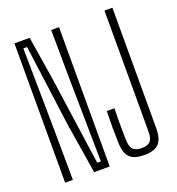

<svg xmlns="http://www.w3.org/2000/svg" viewBox="-143 -915 953 1036"><g transform="rotate(-20 333.0 -397.0)"><path d="M56 0V-800H143.5L184 -547L255.5 -42H276.5L269.5 -524.5L267 -800H312V0H222.5L175.5 -293L113.5 -758H92L98 -307L100.5 0ZM509.5 6Q470 6 446 -5.5Q422 -17 411 -42.5Q400 -68 399.5 -108.5Q398 -155.5 398 -197.5Q398 -239.5 399.5 -286.5H443.5Q442.5 -257 442.2 -225.8Q442 -194.5 442.2 -163.5Q442.5 -132.5 443.5 -103Q444.5 -66.5 459.2 -50.2Q474 -34 509.5 -34Q543.5 -34 558.2 -50.2Q573 -66.5 573 -103V-800H618.5V-108.5Q618.5 -47.5 593.5 -20.8Q568.5 6 509.5 6Z"/></g></svg>

Font: Big Shoulders Display Thin Light
Style: Regular
Weight: 300
Version: Version 2.002